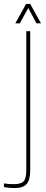

<svg xmlns="http://www.w3.org/2000/svg" viewBox="-75 -759 234 979"><path d="M-2 200Q-13 200 -29 198.5Q-45 197 -55 195V176Q-36.5 180 -4 180Q32 180 45.5 165.5Q59 151 59 110V-600H79V110Q79 158 61 179Q43 200 -2 200ZM3 -640 58 -739H79L134 -640H111L69 -718L26 -640Z"/></svg>

Font: Big Shoulders Stencil Display Thin
Style: Regular
Weight: 100
Designer: Patric King
Foundry: XO Type Co
Version: Version 1.000